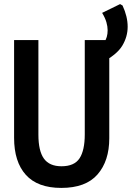

<svg xmlns="http://www.w3.org/2000/svg" viewBox="-20 -910 645 940"><path d="M280 10Q164 10 106.5 -54Q49 -118 49 -235V-714H168V-251Q168 -171 195 -133.5Q222 -96 281 -96Q344 -96 369.5 -135Q395 -174 395 -252V-714H515V-233Q515 -122 457.5 -56Q400 10 280 10ZM443 -666Q473 -680 490 -703Q507 -726 507 -762Q507 -780 501 -801Q495 -822 480 -847L568 -890L580 -883Q605 -829 605 -779Q605 -730 578.5 -686Q552 -642 476 -602Z"/></svg>

Font: Noto Sans Mono SemiCondensed SemiBold
Style: Regular
Weight: 600
Width: 4
Designer: Monotype Design Team
Foundry: Monotype Imaging Inc.
Version: Version 2.014; ttfautohint (v1.8.4.7-5d5b)